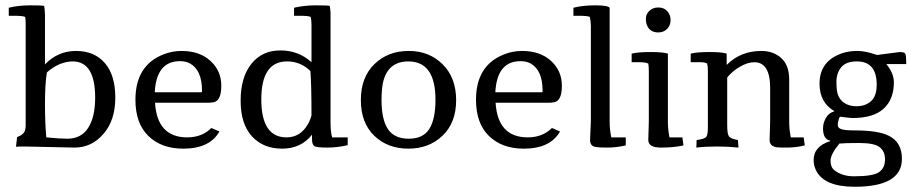

<svg xmlns="http://www.w3.org/2000/svg" viewBox="-20 -557 3474 730"><path d="M341.8 -185.7Q341.8 -323.5 256.1 -323.5Q204.1 -322.4 158.2 -281.6Q151 -236.7 151 -162.8Q151 -88.8 156.1 -34.7Q207.1 -29.6 235.7 -29.6Q288.8 -29.6 315.3 -70.9Q341.8 -112.2 341.8 -185.7ZM74.5 0H59.2Q53.1 0 48 0.5Q42.9 1 40.8 1L44.9 -35.7Q72.4 -45.9 75.5 -63.3Q77.6 -70.4 77.6 -80.6V-472.4Q77.6 -482.7 75.5 -492.9Q63.3 -496.9 45.9 -496.9H13.3V-527.6Q50 -536.7 94.4 -536.7Q138.8 -536.7 148 -534.7Q149 -526.5 150 -518.4Q151 -510.2 151 -501V-312.2Q200 -363.3 269.4 -363.3Q338.8 -363.3 378.6 -317.3Q418.4 -271.4 418.4 -185.7Q418.4 -100 373.5 -48Q328.6 4.1 263.3 4.1Z M746.9 -206.1Q748 -207.1 748 -208.2V-212.2Q748 -289.8 703.1 -315.3Q686.7 -324.5 664.3 -324.5Q574.5 -324.5 568.4 -206.1ZM569.4 -166.3Q577.6 -34.7 691.8 -34.7Q748 -34.7 783.7 -70.4L814.3 -57.1Q777.6 8.2 676.5 8.2Q593.9 8.2 544.4 -39.8Q494.9 -87.8 494.9 -177.6Q494.9 -308.2 601 -350Q633.7 -363.3 670.4 -363.3Q738.8 -363.3 780.1 -325.5Q821.4 -287.8 821.4 -231.1Q821.4 -174.5 792.9 -168.4Q782.7 -166.3 769.4 -166.3Z M1071.4 -323.5Q973.5 -323.5 973.5 -179.1Q973.5 -34.7 1069.4 -34.7Q1121.4 -34.7 1150 -83.7Q1159.2 -99 1164.3 -118.4Q1164.3 -233.7 1160.2 -286.7Q1123.5 -323.5 1071.4 -323.5ZM1098 -527.6Q1136.7 -536.7 1181.1 -536.7Q1225.5 -536.7 1233.7 -534.7Q1236.7 -516.3 1236.7 -508.2V-91.8Q1236.7 -55.1 1242.9 -34.7H1302V-5.1Q1263.3 4.1 1224.5 4.1Q1185.7 4.1 1176 -1Q1166.3 -6.1 1166.3 -28.6V-44.9Q1124.5 8.2 1052.6 8.2Q980.6 8.2 937.8 -38.8Q894.9 -85.7 894.9 -174.5Q894.9 -263.3 935.7 -314.3Q976.5 -365.3 1045.9 -365.3Q1115.3 -365.3 1164.3 -320.4V-463.3Q1164.3 -481.6 1161.2 -492.9Q1149 -496.9 1131.6 -496.9H1098Z M1714.3 -176Q1714.3 -90.8 1662.8 -41.3Q1611.2 8.2 1532.7 8.2Q1454.1 8.2 1403.1 -40.8Q1352 -89.8 1352 -176.5Q1352 -263.3 1403.6 -313.3Q1455.1 -363.3 1533.7 -363.3Q1612.2 -363.3 1663.3 -312.2Q1714.3 -261.2 1714.3 -176ZM1635.7 -177.6Q1635.7 -323.5 1532.7 -323.5Q1453.1 -323.5 1435.7 -240.8Q1430.6 -213.3 1430.6 -177.6Q1430.6 -102 1455.1 -65.8Q1479.6 -29.6 1534.2 -29.6Q1588.8 -29.6 1612.2 -66.8Q1635.7 -104.1 1635.7 -177.6Z M2041.8 -206.1Q2042.9 -207.1 2042.9 -208.2V-212.2Q2042.9 -289.8 1998 -315.3Q1981.6 -324.5 1959.2 -324.5Q1869.4 -324.5 1863.3 -206.1ZM1864.3 -166.3Q1872.4 -34.7 1986.7 -34.7Q2042.9 -34.7 2078.6 -70.4L2109.2 -57.1Q2072.4 8.2 1971.4 8.2Q1888.8 8.2 1839.3 -39.8Q1789.8 -87.8 1789.8 -177.6Q1789.8 -308.2 1895.9 -350Q1928.6 -363.3 1965.3 -363.3Q2033.7 -363.3 2075 -325.5Q2116.3 -287.8 2116.3 -231.1Q2116.3 -174.5 2087.8 -168.4Q2077.6 -166.3 2064.3 -166.3Z M2223.5 -24.5 2226.5 -95.9V-458.2Q2226.5 -476.5 2222.4 -492.9Q2210.2 -496.9 2192.9 -496.9H2160.2V-527.6Q2194.9 -536.7 2242.9 -536.7Q2290.8 -536.7 2298 -527.6V-91.8Q2298 -65.3 2304.1 -34.7H2359.2V-4.1Q2322.4 4.1 2290.3 4.1Q2258.2 4.1 2245.9 2Q2223.5 -1 2223.5 -24.5Z M2439.8 -461.2Q2435.7 -470.4 2435.7 -486.7Q2435.7 -503.1 2449 -515.8Q2462.2 -528.6 2483.2 -528.6Q2504.1 -528.6 2516.8 -514.8Q2529.6 -501 2529.6 -480.6Q2529.6 -460.2 2516.3 -446.9Q2503.1 -433.7 2482.7 -433.7Q2451 -433.7 2439.8 -461.2ZM2519.4 -91.8Q2519.4 -65.3 2525.5 -34.7H2574.5L2578.6 -4.1Q2541.8 4.1 2493.4 4.1Q2444.9 4.1 2444.9 -24.5L2446.9 -95.9V-287.8Q2446.9 -303.1 2444.9 -315.3Q2432.7 -320.4 2415.3 -320.4H2381.6V-353.1Q2406.1 -359.2 2453.6 -359.2Q2501 -359.2 2519.4 -353.1Z M2908.2 -222.4Q2908.2 -320.4 2848 -320.4Q2822.4 -320.4 2792.9 -303.1Q2763.3 -285.7 2744.9 -262.2V-80.6Q2744.9 -49 2751 -39.3Q2757.1 -29.6 2785.7 -24.5L2787.8 4.1Q2749 0 2704.6 0Q2660.2 0 2627.6 4.1L2628.6 -24.5Q2659.2 -28.6 2665.3 -36.7Q2671.4 -44.9 2671.4 -70.4V-288.8Q2671.4 -306.1 2668.4 -315.3Q2660.2 -320.4 2644.9 -320.4H2606.1V-353.1Q2630.6 -359.2 2677.6 -359.2Q2724.5 -359.2 2742.9 -353.1V-310.2Q2795.9 -363.3 2874.5 -363.3Q2920.4 -363.3 2950.5 -336.2Q2980.6 -309.2 2980.6 -254.1V-91.8Q2980.6 -65.3 2986.7 -34.7H3035.7L3039.8 -4.1Q3005.1 4.1 2973 4.1Q2940.8 4.1 2933.7 3.1Q2906.1 -1 2906.1 -24.5L2908.2 -99Z M3136.7 -22.4Q3109.2 -26.5 3109.2 -69.4Q3109.2 -88.8 3119.9 -108.2Q3130.6 -127.6 3152 -133.7V-134.7Q3095.9 -167.3 3095.9 -238.8Q3095.9 -324.5 3180.6 -354.1Q3207.1 -363.3 3239.3 -363.3Q3271.4 -363.3 3314.3 -348L3401 -359.2Q3419.4 -359.2 3422.4 -352Q3425.5 -344.9 3425.5 -320.4V-313.3H3350Q3378.6 -278.6 3378.6 -243.9Q3378.6 -179.6 3339.8 -143.9Q3301 -108.2 3220.4 -108.2Q3214.3 -108.2 3173.5 -113.3Q3170.4 -109.2 3169.4 -104.6Q3168.4 -100 3166.8 -94.9Q3165.3 -89.8 3165.3 -80.6Q3165.3 -71.4 3177.6 -66.3Q3189.8 -61.2 3229.6 -61.2Q3319.4 -61.2 3359.2 -40.8Q3409.2 -16.3 3409.2 46.9Q3409.2 153.1 3229.6 153.1Q3113.3 153.1 3082.7 90.8Q3073.5 72.4 3073.5 52Q3073.5 -1 3136.7 -20.4ZM3171.4 -11.2Q3137.8 29.6 3137.8 54.1Q3137.8 78.6 3152 89.8Q3181.6 113.3 3226.5 113.3Q3301 113.3 3323 96.9Q3344.9 80.6 3344.9 49.5Q3344.9 18.4 3324.5 2.6Q3304.1 -13.3 3248 -13.3Q3191.8 -13.3 3171.4 -11.2ZM3313.3 -234.7Q3313.3 -323.5 3237.8 -323.5Q3196.9 -323.5 3178.6 -301.5Q3160.2 -279.6 3160.2 -245.9Q3160.2 -212.2 3165.8 -196.9Q3171.4 -181.6 3182.7 -171.4Q3203.1 -153.1 3236.7 -153.1Q3270.4 -153.1 3291.8 -172.4Q3313.3 -191.8 3313.3 -234.7Z"/></svg>

Font: Suravaram
Style: Regular
Weight: 400
Designer: Purushoth Kumar Guthula
Foundry: SiliconAndhra, USA.
Version: Version 1.0.4; ttfautohint (v1.2.42-39fb)